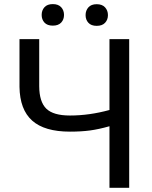

<svg xmlns="http://www.w3.org/2000/svg" viewBox="-20 -898 725 918"><path d="M597.7 -710.9V0H503.4V-294.4Q452.1 -279.8 410.2 -274.2Q368.2 -268.6 314.5 -268.6Q192.9 -268.6 133.8 -321.3Q74.7 -374 73.2 -482.9V-710.9H167.5V-485.4Q168 -411.1 201.4 -378.4Q234.9 -345.7 314.5 -345.7Q407.2 -345.7 503.4 -372.1V-710.9ZM179.2 -826.7Q179.2 -848.6 192.6 -863.5Q206.1 -878.4 232.4 -878.4Q258.8 -878.4 272.5 -863.5Q286.1 -848.6 286.1 -826.7Q286.1 -804.7 272.5 -790Q258.8 -775.4 232.4 -775.4Q206.1 -775.4 192.6 -790Q179.2 -804.7 179.2 -826.7ZM389.2 -825.7Q389.2 -847.7 402.6 -862.8Q416 -877.9 442.4 -877.9Q468.8 -877.9 482.4 -862.8Q496.1 -847.7 496.1 -825.7Q496.1 -803.7 482.4 -789.1Q468.8 -774.4 442.4 -774.4Q416 -774.4 402.6 -789.1Q389.2 -803.7 389.2 -825.7Z"/></svg>

Font: Noboto
Style: Regular
Weight: 400
Designer: Google
Version: Version 2.001101; 2014